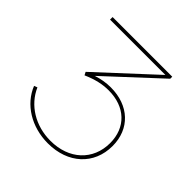

<svg xmlns="http://www.w3.org/2000/svg" viewBox="-186 -849 1006 1006"><g transform="rotate(45 317.0 -346.0)"><path d="M314 8C463 8 564 -85 564 -222C564 -349 475 -433 340 -433C305 -433 272 -427 238 -416L528 -685V-700H86V-681H496L189 -397L198 -380C252 -404 298 -414 343 -414C466 -414 544 -339 544 -224C544 -97 451 -11 314 -11C203 -11 108 -69 68 -161L50 -154C89 -56 192 8 314 8Z"/></g></svg>

Font: Fixel Display Thin
Style: Regular
Weight: 100
Designer: AlfaBravo + MacPaw
Foundry: Kyrylo Tkachov, Marchela Mozhyna, Serhii Makarenko, Maria Weinstein, Zakhar Kryvoshyya
Version: Version 1.211